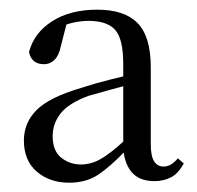

<svg xmlns="http://www.w3.org/2000/svg" viewBox="-20 -834 411 401"><path d="M302.4 -455.7Q270.1 -455.7 254.2 -475.5Q238.2 -495.3 237.4 -529.5V-530.7V-700.2Q237.4 -752.6 220.6 -771.5Q203.8 -790.4 165.1 -790.4Q148.3 -790.4 130.5 -786.2Q112.7 -782 89.5 -770.6L120.8 -791L107.1 -737.6Q103.1 -718 93.8 -709Q84.4 -699.9 71.9 -699.9Q45.8 -699.9 40.6 -725.4Q51.1 -765.5 88.9 -789.6Q126.6 -813.8 183.3 -813.8Q240.2 -813.8 267.5 -785.6Q294.9 -757.5 294.9 -693.6V-533.2Q294.9 -507.5 302 -496.9Q309 -486.2 321.4 -486.2Q329.6 -486.2 336.5 -490.1Q343.4 -494 351.6 -503.3L363.8 -492.7Q352.4 -471.6 337.2 -463.7Q322.1 -455.7 302.4 -455.7ZM124.4 -452.4Q83.8 -452.4 56.9 -475.5Q29.9 -498.6 29.9 -540.4Q29.9 -577.5 56.3 -604.1Q82.6 -630.7 149.2 -650.3Q178.6 -659.9 209.3 -667.6Q240 -675.3 266.5 -681.3V-661.7Q240.8 -654.7 213.1 -647.3Q185.5 -639.9 164.1 -633.6Q123.2 -618.2 106.6 -597.1Q90 -575.9 90 -549.8Q90 -519 107.7 -504.8Q125.5 -490.5 148.9 -490.5Q170.2 -490.5 190.3 -501.9Q210.5 -513.4 240 -540.5L256 -534.1L242.4 -519.5Q211.6 -487.2 186.1 -469.8Q160.5 -452.4 124.4 -452.4Z"/></svg>

Font: Noto Serif KR
Style: Regular
Weight: 200
Designer: Ryoko NISHIZUKA 西塚涼子 (kana & ideographs); Frank Grießhammer (Latin, Greek & Cyrillic); Wenlong ZHANG 张文龙 (bopomofo); San
Foundry: Adobe
Version: Version 2.001;hotconv 1.1.0;makeotfexe 2.6.0